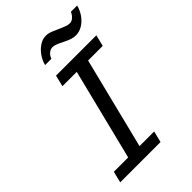

<svg xmlns="http://www.w3.org/2000/svg" viewBox="-262 -1007 1110 1110"><g transform="rotate(-45 293.0 -452.0)"><path d="M542.5 -698.7 525.4 -629.4H405.8L266.1 -69.3H385.7L368.7 0H39.1L56.2 -69.3H173.3L313 -629.4H195.8L212.9 -698.7ZM335 -903.8Q350.1 -903.8 363.5 -899.4Q377 -895 397 -885.7L413.1 -878.9L425.3 -873.5Q447.3 -863.8 459.2 -859.9Q471.2 -856 483.4 -856Q499.5 -856 513.4 -868.7Q527.3 -881.3 534.7 -898.9H585.9Q578.1 -868.2 559.6 -841.3Q541 -814.5 514.6 -798.1Q488.3 -781.7 459.5 -781.7Q441.4 -781.7 423.6 -787.6Q405.8 -793.5 383.8 -804.7Q356.9 -818.4 342 -824Q327.1 -829.6 314.5 -829.6Q297.4 -829.6 283.2 -817.4Q269 -805.2 262.7 -786.6H211.4Q218.8 -816.4 237.3 -843.3Q255.9 -870.1 281.5 -887Q307.1 -903.8 335 -903.8Z"/></g></svg>

Font: Lesson One
Style: Italic
Weight: 400
Italic angle: -14°
Designer: But Ko, Victor Gaultney, Annie Olsen, Julie Remington, Don Collingsworth, Eric Hays, Becca Hirsbrunner
Version: Version 1.100